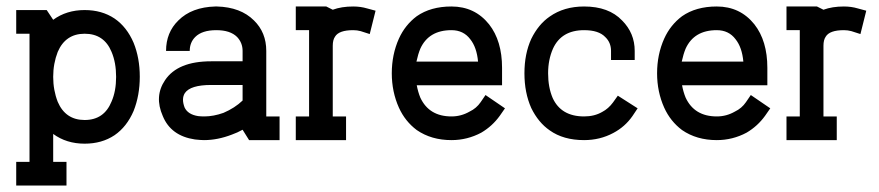

<svg xmlns="http://www.w3.org/2000/svg" viewBox="-20 -432 2711 592"><path d="M185 140V67H144V-19Q185 11 241 11Q294 11 333 -15Q371 -41 392 -90Q411 -138 411 -195.5Q411 -253 392 -300Q371 -349 333 -375Q294 -401 241 -401Q185 -401 144 -371L124 -401H30V-328H71V67H30V140ZM158 -118Q144 -154 144 -195Q144 -236 158 -272Q182 -328 241 -328Q301 -328 324 -272Q338 -239 338 -195Q338 -151 324 -119Q301 -62 241 -62Q182 -62 158 -118Z M842 -73V0H748L728 -32Q712 -23 695 -17Q651 0 609 0Q599 0 581 -2Q507 -13 482 -74Q455 -135 489 -185Q528 -243 631 -243H728V-275Q728 -300 711 -318Q690 -339 647 -339Q603 -339 582 -318Q565 -301 565 -275H492Q492 -332 530 -369Q571 -410 644 -412H649Q722 -410 763 -369Q801 -332 801 -275V-73ZM728 -170H631Q567 -170 550 -145Q539 -128 549 -101Q559 -79 591 -74Q600 -73 610 -73Q638 -73 669 -84Q704 -99 728 -122Z M1047 0V-73H1006V-291Q1006 -309 1013 -319Q1025 -339 1069 -339Q1081 -339 1092 -336L1120 -327L1138 -399L1112 -406Q1092 -412 1069 -412Q1033 -412 1006 -402L986 -412H892V-339H933V-73H892V0Z M1372 0Q1421 0 1464 -23Q1498 -43 1521 -75L1537 -98L1477 -139L1462 -117Q1449 -98 1428 -88Q1402 -73 1372 -73Q1303 -73 1276 -131Q1269 -148 1265 -169H1528V-223Q1528 -306 1488 -357Q1444 -412 1372 -412Q1308 -412 1265 -382Q1229 -355 1210 -313Q1188 -264 1188 -206Q1188 -149 1210 -100Q1229 -58 1265 -31Q1310 0 1372 0ZM1454 -242H1264Q1269 -265 1276 -282Q1302 -339 1372 -339Q1409 -339 1430 -311Q1450 -286 1454 -242Z M1781 0Q1830 0 1871 -22Q1907 -41 1930 -74L1946 -98L1885 -137L1870 -116Q1856 -97 1837 -87Q1813 -73 1781 -73Q1710 -73 1684 -130Q1670 -163 1670 -206Q1670 -248 1685 -282Q1711 -339 1781 -339Q1826 -339 1846 -318Q1864 -301 1864 -275V-247H1937V-275Q1937 -330 1898 -369Q1857 -412 1781 -412Q1719 -412 1675 -381Q1640 -357 1618 -312Q1597 -266 1597 -206Q1597 -146 1618 -99Q1640 -54 1675 -30Q1717 0 1781 0Z M2190 0Q2239 0 2282 -23Q2316 -43 2339 -75L2355 -98L2295 -139L2280 -117Q2267 -98 2246 -88Q2220 -73 2190 -73Q2121 -73 2094 -131Q2087 -148 2083 -169H2346V-223Q2346 -306 2306 -357Q2262 -412 2190 -412Q2126 -412 2083 -382Q2047 -355 2028 -313Q2006 -264 2006 -206Q2006 -149 2028 -100Q2047 -58 2083 -31Q2128 0 2190 0ZM2272 -242H2082Q2087 -265 2094 -282Q2120 -339 2190 -339Q2227 -339 2248 -311Q2268 -286 2272 -242Z M2560 0V-73H2519V-291Q2519 -309 2526 -319Q2538 -339 2582 -339Q2594 -339 2605 -336L2633 -327L2651 -399L2625 -406Q2605 -412 2582 -412Q2546 -412 2519 -402L2499 -412H2405V-339H2446V-73H2405V0Z"/></svg>

Font: Venice Serif Bold
Style: Regular
Weight: 700
Designer: Bruno Pierini
Foundry: Unio | Creative Solutions
Version: Version 1.000;PS 001.000;hotconv 1.0.70;makeotf.lib2.5.58329